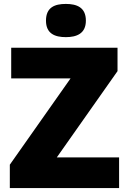

<svg xmlns="http://www.w3.org/2000/svg" viewBox="-20 -957 651 977"><path d="M315 -937C259 -937 214 -920 214 -852C214 -786 259 -768 315 -768C370 -768 417 -786 417 -852C417 -920 370 -937 315 -937ZM586 0V-156H269L578 -595V-714H37V-558H339L30 -119V0Z"/></svg>

Font: Noto Sans Gurmukhi Black
Style: Regular
Weight: 900
Designer: Jelle Bosma - Monotype Design Team
Foundry: Monotype Imaging Inc.
Version: Version 2.004